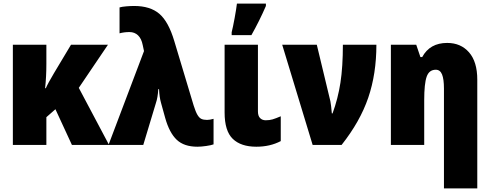

<svg xmlns="http://www.w3.org/2000/svg" viewBox="-20 -800 2705 1060"><path d="M415 -315 582 0H377L286 -197L236 -153V0H51V-553H236V-447Q236 -376 229 -313H233Q243 -337 278 -396L372 -553H576Z M775 -518 768 -551Q761 -587 742 -605Q723 -623 695 -623Q665 -623 640 -616V-759Q653 -763 677 -765Q701 -767 721 -767Q809 -767 859.5 -724Q910 -681 942 -574L1049 -218Q1060 -183 1070 -166Q1080 -149 1092 -143.5Q1104 -138 1123 -138Q1138 -138 1159 -144V-3Q1146 2 1118 6Q1090 10 1070 10Q996 10 955.5 -28.5Q915 -67 892 -149L869 -232Q860 -263 858 -308H854Q851 -261 841 -232L771 0H579Z M1404 -185Q1404 -160 1416 -148Q1428 -136 1447 -136Q1468 -136 1485 -141Q1502 -146 1530 -158V-21Q1471 10 1395 10Q1310 10 1265 -33.5Q1220 -77 1220 -179V-553H1404ZM1259 -622Q1266 -649 1275.5 -701Q1285 -753 1288 -780H1448V-767Q1413 -686 1368 -606H1259Z M1729 -553 1804 -241Q1808 -222 1812 -174H1816Q1846 -256 1859.5 -343.5Q1873 -431 1873 -553H2058Q2058 -392 2013 -260.5Q1968 -129 1866 0H1706L1538 -553Z M2615 -360V240H2431V-311Q2431 -363 2420.5 -389Q2410 -415 2386 -415Q2349 -415 2335.5 -376.5Q2322 -338 2322 -247V0H2138V-553H2278L2301 -485H2311Q2353 -563 2449 -563Q2524 -563 2569.5 -511Q2615 -459 2615 -360Z"/></svg>

Font: Noto Sans Display Black Narrow
Style: Regular
Weight: 900
Width: 4
Designer: Monotype Design team
Foundry: Monotype Imaging Inc.
Version: Version 1.000